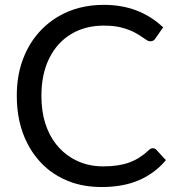

<svg xmlns="http://www.w3.org/2000/svg" viewBox="-20 -744 708 772"><path d="M389 8Q317 8 259.5 -14Q202 -36 159.5 -75.2Q117 -114.5 90 -167.5Q47.5 -250 47.5 -358.5Q47.5 -434 68.5 -495.2Q89.5 -556.5 127 -602.5Q164.5 -648.5 215 -678Q294 -724.5 398 -724.5Q540.5 -724.5 636 -634L604.5 -589Q601.5 -584 596.8 -581Q592 -578 583.5 -578Q578 -578 571.5 -581.8Q565 -585.5 556 -592Q543 -601.5 522.5 -612.8Q502 -624 471.5 -632.5Q441 -641 397.5 -641Q322.5 -641 266 -607Q209.5 -573 178 -509.5Q146.5 -446 146.5 -358.5Q146.5 -296.5 162 -248Q177.5 -199.5 205 -164.8Q232.5 -130 268.5 -108.5Q325 -75 394.5 -75Q456.5 -75 499.2 -90.5Q542 -106 578 -140Q585.5 -148 594.5 -148Q603 -148 609 -141.5L647 -100Q603 -47.5 539.5 -19.8Q476 8 389 8Z"/></svg>

Font: Verano Sans
Style: Regular
Weight: 400
Designer: Lukasz Dziedzic with Adam Twardoch and Botio Nikoltchev
Foundry: tyPoland Lukasz Dziedzic
Version: Version 3.001;December 28, 2019;FontCreator 12.0.0.2547 64-b